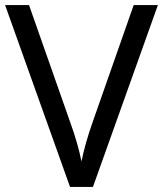

<svg xmlns="http://www.w3.org/2000/svg" viewBox="-20 -734 640 754"><path d="M600 -714 345 0H255L0 -714H94L255 -256Q271 -212 282 -173.5Q293 -135 300 -100Q307 -135 318 -174Q329 -213 345 -258L505 -714Z"/></svg>

Font: Noto Sans Hebrew Droid
Style: Regular
Weight: 400
Designer: Monotype Design Team
Foundry: Monotype Imaging Inc.
Version: Version 1.100